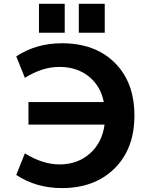

<svg xmlns="http://www.w3.org/2000/svg" viewBox="-20 -966 748 998"><path d="M127.9 -318.4V-435.5H519.5Q503.9 -517.6 442.4 -567.9Q380.9 -618.2 288.1 -618.2Q200.2 -618.2 109.4 -561.5L64.5 -672.9Q168 -741.2 301.8 -741.2Q474.6 -741.2 576.7 -639.6Q678.7 -538.1 678.7 -365.2Q678.7 -192.4 575.2 -90.3Q471.7 11.7 301.8 11.7Q168 11.7 64.5 -56.6L109.4 -168.9Q200.2 -112.3 288.1 -111.3Q383.8 -111.3 447.8 -168.5Q511.7 -225.6 523.4 -318.4ZM182.6 -795.9V-946.3H316.4V-795.9ZM389.6 -795.9V-946.3H524.4V-795.9Z"/></svg>

Font: Gen Shin Gothic Bold
Style: Bold
Weight: 700
Designer: [Source Han Sans]
Ryoko NISHIZUKA  (kana & ideographs); Paul D. Hunt (Latin, Greek & Cyrillic); Wenlong ZHANG  (bopomofo
Version: Version 1.002.20150607